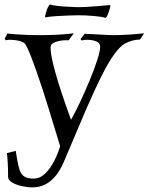

<svg xmlns="http://www.w3.org/2000/svg" viewBox="-45 -627 643 830"><path d="M96 183Q73 183 48.5 177.5Q24 172 7 161.5Q-10 151 -10 138Q-10 103 -11.5 77Q-13 51 -15 35L23 25Q30 73 37 99Q44 125 58.5 135Q73 145 100 145Q128 145 150.5 123Q173 101 189.5 68.5Q206 36 215 5Q189 -81 170 -142.5Q151 -204 139 -241Q79 -423 61 -440Q51 -448 33 -451.5Q15 -455 0 -455Q-12 -455 -20 -453L-25 -459L-13 -482Q-8 -481 17.5 -479Q43 -477 73 -476Q103 -475 123 -475Q158 -475 194.5 -476.5Q231 -478 274 -483L252 -453H240Q216 -453 195 -445.5Q174 -438 174 -424Q172 -396 192.5 -320Q213 -244 262 -109Q279 -139 300.5 -184.5Q322 -230 342 -278Q362 -326 375 -366Q388 -406 388 -425Q388 -442 370.5 -448.5Q353 -455 333 -455Q318 -455 307 -452L303 -458L321 -481Q344 -480 370.5 -478.5Q397 -477 417.5 -476Q438 -475 444 -475Q475 -475 513.5 -477.5Q552 -480 578 -483L560 -456Q545 -456 529 -452Q513 -448 494 -438Q474 -426 452 -396.5Q430 -367 408.5 -326.5Q387 -286 366.5 -241.5Q346 -197 328 -156L233 68Q185 183 96 183ZM410 -550Q395 -555 360 -558Q325 -561 293 -561Q278 -561 253 -560Q228 -559 201 -557.5Q174 -556 151 -552Q150 -552 150 -554Q150 -562 158 -586Q167 -609 173 -607Q183 -604 203 -601.5Q223 -599 247 -598Q271 -597 291 -596Q305 -596 328.5 -597Q352 -598 372 -600Q403 -603 416 -604Q429 -605 431 -605Q432 -605 432 -603Q432 -594 424 -572Q415 -548 410 -550Z"/></svg>

Font: Luxurious Roman
Style: Regular
Weight: 400
Designer: Robert E. Leuschke
Foundry: Robert E. Leuschke
Version: Version 1.010; ttfautohint (v1.8.3)